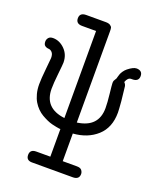

<svg xmlns="http://www.w3.org/2000/svg" viewBox="-158 -704 842 1018"><g transform="rotate(20 263.0 -194.5)"><path d="M-6 -405Q-6 -417 2 -426.5Q10 -436 27 -436Q64 -436 93.5 -406.5Q123 -377 123 -332Q123 -322 117 -266.5Q111 -211 111 -181Q111 -72 228 -58V-549H149Q114 -549 114 -580Q114 -611 150 -611H261Q277 -611 286 -605Q295 -599 296.5 -592Q298 -585 298 -574V-58Q415 -74 415 -182Q415 -212 409.5 -261Q404 -310 404 -320Q404 -328 406 -333Q408 -338 411.5 -342.5Q415 -347 416 -350Q416 -351 418.5 -359.5Q421 -368 423.5 -375.5Q426 -383 433.5 -394Q441 -405 451 -413Q480 -436 498 -436H501Q532 -434 532 -405Q532 -374 496 -374H490Q471 -374 461 -346Q470 -337 472 -326Q474 -315 481 -245Q485 -196 485 -182Q485 -97 432.5 -49.5Q380 -2 298 4V160H378Q398 160 405.5 170Q413 180 413 191Q413 221 379 222H145Q114 221 114 191Q114 160 149 160H228V4H222Q215 3 204 1Q193 -1 179 -4.5Q165 -8 149.5 -15Q134 -22 118.5 -31Q103 -40 89 -54Q75 -68 64.5 -85.5Q54 -103 47.5 -127.5Q41 -152 41 -181Q41 -212 47 -269.5Q53 -327 53 -333Q53 -354 44 -364Q35 -374 23.5 -374.5Q12 -375 3 -381.5Q-6 -388 -6 -405Z"/></g></svg>

Font: CMU Typewriter Text
Style: Regular
Weight: 500
Monospace: yes
Version: Version 0.7.0